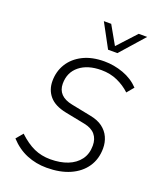

<svg xmlns="http://www.w3.org/2000/svg" viewBox="-162 -994 917 1103"><g transform="rotate(20 296.0 -442.0)"><path d="M257 10Q192 10 135 -13.5Q78 -37 32 -87L67 -129Q115 -84 160.5 -63.5Q206 -43 261 -43Q321 -43 366.5 -61Q412 -79 438 -114Q464 -149 464 -200Q464 -241 442 -267Q420 -293 375 -302L254 -326Q184 -340 151.5 -378Q119 -416 119 -470Q119 -529 148 -576Q177 -623 231.5 -650.5Q286 -678 362 -678Q421 -678 478 -657.5Q535 -637 575 -595L540 -553Q506 -585 461.5 -605Q417 -625 363 -625Q279 -625 229.5 -585Q180 -545 180 -476Q180 -438 203 -414Q226 -390 272 -381L392 -357Q439 -348 468 -326Q497 -304 511 -273Q525 -242 525 -206Q525 -140 492 -91.5Q459 -43 399 -16.5Q339 10 257 10ZM358 -748 279 -894H324L388 -781L492 -894H544L415 -748Z"/></g></svg>

Font: Gantari Light
Style: Italic
Weight: 300
Italic angle: -10°
Version: Version 1.000